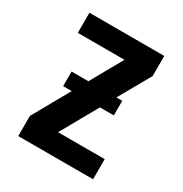

<svg xmlns="http://www.w3.org/2000/svg" viewBox="-171 -863 942 991"><g transform="rotate(30 300.0 -367.5)"><path d="M77 0V-120L200 -339H149V-426H249L355 -615H77V-735H523V-615L416 -426H451V-339H368L245 -120H523V0Z"/></g></svg>

Font: Iosevka Custom Heavy Extended
Style: Regular
Weight: 900
Width: 7
Monospace: yes
Designer: Belleve Invis
Foundry: Belleve Invis
Version: Version 11.2.4; ttfautohint (v1.8.4)